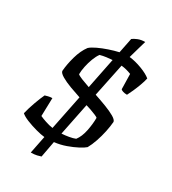

<svg xmlns="http://www.w3.org/2000/svg" viewBox="-192 -782 894 998"><g transform="rotate(30 255.0 -282.5)"><path d="M174 10Q153 8 121.5 -0.5Q90 -9 61.5 -20.5Q33 -32 20 -44Q28 -78 42 -116.5Q56 -155 67 -178Q73 -180 85 -183Q97 -186 109 -186L106 -77Q121 -70 143.5 -62.5Q166 -55 187 -52L229 -260Q198 -270 164.5 -282.5Q131 -295 108 -308.5Q85 -322 83 -334Q86 -375 99.5 -423Q113 -471 137 -503Q150 -515 176.5 -527.5Q203 -540 234 -550.5Q265 -561 292 -567L310 -657Q320 -665 338.5 -672.5Q357 -680 381 -680Q378 -669 369.5 -640.5Q361 -612 350 -572Q386 -568 425.5 -553Q465 -538 485 -521Q481 -502 472 -477.5Q463 -453 453 -430.5Q443 -408 436 -395Q421 -395 411 -398.5Q401 -402 398 -406L396 -497Q366 -509 336 -512L295 -314Q331 -302 365 -289Q399 -276 421.5 -263Q444 -250 446 -238Q444 -211 437 -177.5Q430 -144 419 -112Q408 -80 395 -57Q384 -47 358.5 -33.5Q333 -20 299.5 -8Q266 4 230 8L212 105Q204 108 189 111.5Q174 115 153 115ZM281 -514Q265 -513 246 -510.5Q227 -508 209 -503Q197 -487 187.5 -462Q178 -437 172.5 -410.5Q167 -384 167 -363Q173 -357 194 -348.5Q215 -340 244 -330ZM242 -50Q262 -51 285 -55Q308 -59 322 -65Q342 -91 350.5 -133.5Q359 -176 359 -212Q357 -215 342 -221.5Q327 -228 309.5 -234Q292 -240 281 -243Z"/></g></svg>

Font: Texturina 72pt 72pt Regular
Style: Italic
Weight: 400
Italic angle: -11°
Designer: Guillermo Torres Carreño
Foundry: Omnibus-Type
Version: Version 1.002; ttfautohint (v1.8.3)